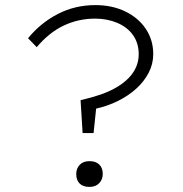

<svg xmlns="http://www.w3.org/2000/svg" viewBox="-20 -723 716 753"><path d="M304 -201 296 -330Q339 -340 374 -352Q409 -364 437 -380.5Q465 -397 484.5 -417Q504 -437 514 -460.5Q524 -484 524 -510Q524 -554 501.5 -585.5Q479 -617 439.5 -633.5Q400 -650 353 -650Q288 -650 230.5 -623Q173 -596 124 -538L90 -573Q139 -633 206.5 -668Q274 -703 354 -703Q420 -703 471.5 -678Q523 -653 552 -609.5Q581 -566 581 -511Q581 -472 563 -437.5Q545 -403 514 -375Q483 -347 442.5 -327Q402 -307 357 -297L347 -201ZM279 -41Q279 -62 292.5 -76.5Q306 -91 331 -91Q356 -91 369.5 -77.5Q383 -64 383 -41Q383 -19 369 -4.5Q355 10 331 10Q306 10 292.5 -3Q279 -16 279 -41Z"/></svg>

Font: Lexend Giga ExtraLight
Style: Regular
Weight: 250
Version: Version 1.007